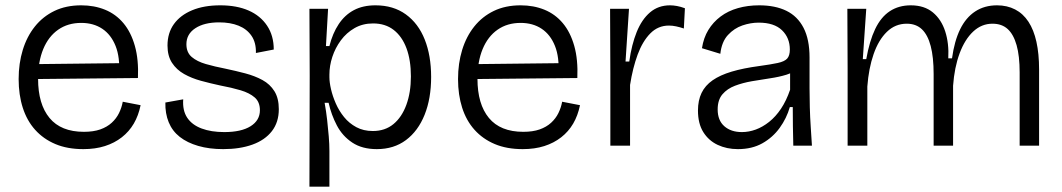

<svg xmlns="http://www.w3.org/2000/svg" viewBox="-20 -547 3989 721"><path d="M293 13Q233 13 188 -6Q143 -25 112 -59.5Q81 -94 65.5 -142.5Q50 -191 50 -250Q50 -309 65.5 -359.5Q81 -410 111 -447.5Q141 -485 184.5 -506Q228 -527 285 -527Q334 -527 374.5 -510.5Q415 -494 443.5 -460Q472 -426 486.5 -374.5Q501 -323 498 -254L95 -250V-306L451 -310L427 -270Q431 -332 414 -374.5Q397 -417 364 -439Q331 -461 285 -461Q235 -461 198.5 -435.5Q162 -410 142.5 -363Q123 -316 123 -251Q123 -156 166 -104Q209 -52 295 -52Q331 -52 356.5 -61Q382 -70 399.5 -86Q417 -102 427 -122.5Q437 -143 441 -165L508 -152Q500 -113 482.5 -83Q465 -53 437.5 -31.5Q410 -10 374 1.5Q338 13 293 13Z M818 13Q766 13 724.5 1Q683 -11 655 -33Q627 -55 613.5 -88Q600 -121 601 -162L668 -174Q665 -132 683 -105Q701 -78 737 -64.5Q773 -51 822 -51Q886 -51 921 -73Q956 -95 956 -133Q956 -164 936.5 -181Q917 -198 883.5 -208Q850 -218 807 -226Q770 -234 735 -243.5Q700 -253 671.5 -269Q643 -285 626 -311Q609 -337 609 -376Q609 -423 633 -456.5Q657 -490 701.5 -508.5Q746 -527 807 -527Q869 -527 913.5 -507.5Q958 -488 983 -450.5Q1008 -413 1008 -361L941 -348Q942 -387 924.5 -412.5Q907 -438 876 -450.5Q845 -463 803 -463Q747 -463 713.5 -441Q680 -419 680 -381Q680 -350 700 -333Q720 -316 753 -306.5Q786 -297 827 -289Q865 -281 901 -271.5Q937 -262 965.5 -246.5Q994 -231 1010.5 -204.5Q1027 -178 1027 -137Q1027 -88 1001 -54.5Q975 -21 928 -4Q881 13 818 13Z M1142 154 1143 -262 1142 -514H1212L1204 -374H1217Q1229 -422 1252 -456.5Q1275 -491 1309 -509Q1343 -527 1390 -527Q1457 -527 1504 -493Q1551 -459 1575 -398.5Q1599 -338 1599 -258Q1599 -177 1574.5 -116Q1550 -55 1504.5 -21Q1459 13 1395 13Q1340 13 1303 -11.5Q1266 -36 1245 -76Q1224 -116 1214 -161H1199Q1205 -128 1208.5 -96.5Q1212 -65 1214.5 -35.5Q1217 -6 1217 20V154ZM1380 -55Q1426 -55 1457.5 -81Q1489 -107 1506 -153.5Q1523 -200 1523 -260Q1523 -321 1506.5 -365.5Q1490 -410 1458.5 -434.5Q1427 -459 1381 -459Q1342 -459 1311.5 -441.5Q1281 -424 1260 -395.5Q1239 -367 1228 -333.5Q1217 -300 1217 -267V-257Q1217 -238 1223 -212Q1229 -186 1241 -158.5Q1253 -131 1272 -107.5Q1291 -84 1318 -69.5Q1345 -55 1380 -55Z M1943 13Q1883 13 1838 -6Q1793 -25 1762 -59.5Q1731 -94 1715.5 -142.5Q1700 -191 1700 -250Q1700 -309 1715.5 -359.5Q1731 -410 1761 -447.5Q1791 -485 1834.5 -506Q1878 -527 1935 -527Q1984 -527 2024.5 -510.5Q2065 -494 2093.5 -460Q2122 -426 2136.5 -374.5Q2151 -323 2148 -254L1745 -250V-306L2101 -310L2077 -270Q2081 -332 2064 -374.5Q2047 -417 2014 -439Q1981 -461 1935 -461Q1885 -461 1848.5 -435.5Q1812 -410 1792.5 -363Q1773 -316 1773 -251Q1773 -156 1816 -104Q1859 -52 1945 -52Q1981 -52 2006.5 -61Q2032 -70 2049.5 -86Q2067 -102 2077 -122.5Q2087 -143 2091 -165L2158 -152Q2150 -113 2132.5 -83Q2115 -53 2087.5 -31.5Q2060 -10 2024 1.5Q1988 13 1943 13Z M2272 0V-274L2271 -514H2342L2329 -316H2343Q2352 -380 2371 -427Q2390 -474 2421 -500.5Q2452 -527 2496 -527Q2508 -527 2522 -524.5Q2536 -522 2552 -516L2548 -440Q2533 -445 2519 -448Q2505 -451 2492 -451Q2451 -451 2422 -421.5Q2393 -392 2374.5 -342Q2356 -292 2346 -228V0Z M2751 13Q2709 13 2675 -3Q2641 -19 2621 -51Q2601 -83 2601 -132Q2601 -170 2614.5 -198Q2628 -226 2656 -245.5Q2684 -265 2727.5 -278Q2771 -291 2831 -299Q2875 -305 2900.5 -310.5Q2926 -316 2936 -327Q2946 -338 2946 -361Q2946 -405 2916.5 -433.5Q2887 -462 2829 -462Q2799 -462 2768 -451.5Q2737 -441 2713.5 -415.5Q2690 -390 2685 -345L2616 -366Q2622 -405 2640 -434.5Q2658 -464 2686 -485Q2714 -506 2751 -516.5Q2788 -527 2831 -527Q2891 -527 2933 -506.5Q2975 -486 2997.5 -442.5Q3020 -399 3020 -331V-215Q3020 -182 3021 -144.5Q3022 -107 3024.5 -70Q3027 -33 3029 0H2959Q2958 -38 2957.5 -73.5Q2957 -109 2957 -145H2946Q2934 -103 2908 -67Q2882 -31 2843 -9Q2804 13 2751 13ZM2766 -51Q2792 -51 2818 -60.5Q2844 -70 2868.5 -89.5Q2893 -109 2913 -139Q2933 -169 2947 -210V-293L2975 -292Q2961 -275 2933.5 -266.5Q2906 -258 2872 -253Q2838 -248 2803.5 -242Q2769 -236 2740 -225Q2711 -214 2693 -193Q2675 -172 2675 -136Q2675 -95 2700 -73Q2725 -51 2766 -51Z M3163 0V-288L3162 -514H3233L3220 -325H3233Q3245 -393 3266.5 -438Q3288 -483 3321.5 -505Q3355 -527 3400 -527Q3451 -527 3483 -500.5Q3515 -474 3529.5 -429Q3544 -384 3541 -328H3555Q3564 -393 3585.5 -437Q3607 -481 3642 -504Q3677 -527 3724 -527Q3762 -527 3792 -511.5Q3822 -496 3842 -465.5Q3862 -435 3872 -390Q3882 -345 3882 -286V0H3809V-275Q3809 -337 3797.5 -377.5Q3786 -418 3764 -438Q3742 -458 3707 -458Q3666 -458 3634.5 -428.5Q3603 -399 3583.5 -346.5Q3564 -294 3559 -225V0H3486V-269Q3486 -332 3475 -374Q3464 -416 3442 -437Q3420 -458 3385 -458Q3342 -458 3310.5 -427.5Q3279 -397 3260.5 -343.5Q3242 -290 3237 -222V0Z"/></svg>

Font: Bricolage Grotesque 36pt Light
Style: Regular
Weight: 300
Designer: Mathieu Triay
Foundry: Atelier Triay
Version: Version 1.001;gftools[0.9.33.dev8+g029e19f]